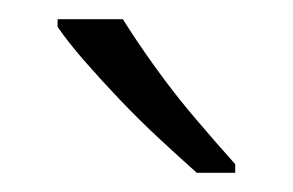

<svg xmlns="http://www.w3.org/2000/svg" viewBox="-20 -786 305 200"><path d="M108 -766Q121 -745 141 -717Q161 -689 184 -662Q207 -635 225 -615V-606H185Q167 -622 146 -641.5Q125 -661 105 -682Q85 -703 68 -722.5Q51 -742 40 -758V-766Z"/></svg>

Font: Noto Sans Khmer Light
Style: Regular
Weight: 300
Version: Version 2.003